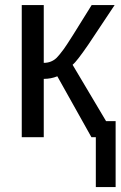

<svg xmlns="http://www.w3.org/2000/svg" viewBox="-20 -548 482 767"><path d="M66.9 0V-527.8H154.8V-296.9Q185.1 -296.9 206.1 -316.9Q216.8 -327.6 234.9 -352.1Q252 -375 346.2 -527.8H438L333 -370.1Q286.1 -301.8 270 -289.1L403.8 -64H441.9V199.2H362.8V0H345.2L209 -243.2Q183.6 -232.9 154.8 -232.9V0Z"/></svg>

Font: Libra Sans Modern
Style: Regular
Weight: 400
Foundry: Stefan Peev, Context Ltd
Version: Version 1.000